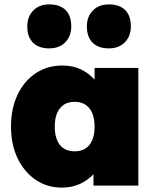

<svg xmlns="http://www.w3.org/2000/svg" viewBox="-20 -844 719 873"><path d="M261 9Q194 9 142 -26.5Q90 -62 60 -124.5Q30 -187 30 -268Q30 -350 59.5 -412.5Q89 -475 141.5 -510.5Q194 -546 263 -546Q312 -546 348 -528.5Q384 -511 410 -482V-535H609V0H405V-52Q379 -24 343 -7.5Q307 9 261 9ZM319 -156Q363 -156 386.5 -185Q410 -214 410 -268Q410 -322 386.5 -351.5Q363 -381 319 -381Q276 -381 252.5 -351.5Q229 -322 229 -268Q229 -214 252.5 -185Q276 -156 319 -156ZM475 -624Q427 -624 401 -650Q375 -676 375 -724Q375 -768 402 -796Q429 -824 475 -824Q523 -824 549 -798.5Q575 -773 575 -724Q575 -680 548 -652Q521 -624 475 -624ZM204 -624Q156 -624 130 -650Q104 -676 104 -724Q104 -768 131 -796Q158 -824 204 -824Q252 -824 278 -798.5Q304 -773 304 -724Q304 -680 277 -652Q250 -624 204 -624Z"/></svg>

Font: Lexend Black
Style: Regular
Weight: 900
Designer: Bonnie Shaver-Troup, Thomas Jockin
Foundry: Lexend
Version: Version 1.007; ttfautohint (v1.8.3)